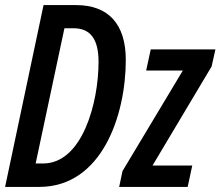

<svg xmlns="http://www.w3.org/2000/svg" viewBox="-21 -734 866 754"><path d="M-1 0H133C379 0 473 -281 473 -499C473 -639 405 -714 278 -714H150ZM119 -92 232 -623H268C333 -623 366 -582 366 -491C366 -332 303 -92 148 -92ZM447 0H716L734 -84H578L810 -473L825 -540H571L553 -457H697L460 -62Z"/></svg>

Font: Noto Sans UI Condensed Medium
Style: Italic
Weight: 500
Width: 3
Italic angle: -12°
Designer: Monotype Design Team
Foundry: Monotype Imaging Inc.
Version: Version 1.901